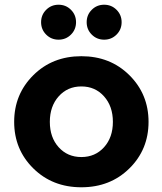

<svg xmlns="http://www.w3.org/2000/svg" viewBox="-20 -785 688 813"><path d="M191 -269Q191 -203 228.5 -161.5Q266 -120 324.5 -120Q383 -120 420.5 -161.5Q458 -203 458 -269Q458 -335 420.5 -377Q383 -419 324.5 -419Q266 -419 228.5 -377Q191 -335 191 -269ZM609 -269Q609 -152 528 -72Q447 8 324.5 8Q202 8 121 -72Q40 -152 40 -269Q40 -386 121 -466.5Q202 -547 324.5 -547Q447 -547 528 -466.5Q609 -386 609 -269ZM175.5 -638.5Q154 -660 154 -691Q154 -722 175.5 -743.5Q197 -765 228 -765Q259 -765 280.5 -743.5Q302 -722 302 -691Q302 -660 280.5 -638.5Q259 -617 228 -617Q197 -617 175.5 -638.5ZM368.5 -638.5Q347 -660 347 -691Q347 -722 368.5 -743.5Q390 -765 421 -765Q452 -765 473.5 -743.5Q495 -722 495 -691Q495 -660 473.5 -638.5Q452 -617 421 -617Q390 -617 368.5 -638.5Z"/></svg>

Font: Montreal
Style: Bold
Weight: 700
Designer: Julieta Ulanovsky, usr_local_share
Foundry: Julieta Ulanovsky, usr_local_share
Version: Version 2.001